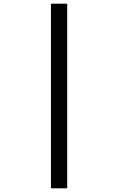

<svg xmlns="http://www.w3.org/2000/svg" viewBox="-20 -770 640 1040"><path d="M256 250V-750H344V250Z"/></svg>

Font: TypoPRO Source Code Pro
Style: Regular
Weight: 500
Monospace: yes
Designer: Paul D. Hunt, Teo Tuominen
Foundry: Adobe Systems Incorporated
Version: Version 2.010;PS 1.0;hotconv 1.0.84;makeotf.lib2.5.63406